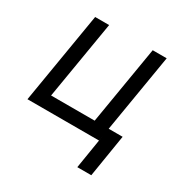

<svg xmlns="http://www.w3.org/2000/svg" viewBox="-165 -683 966 997"><g transform="rotate(30 317.5 -184.0)"><path d="M551.1 -545.5 460.2 0H31.2L122.2 -545.5H206L127.8 -78.1H389.2L467.3 -545.5ZM556.8 -78.1 515.6 176.1H431.8L473 -78.1Z"/></g></svg>

Font: Inter UI
Style: Italic
Weight: 400
Italic angle: -9.39999°
Designer: Rasmus Andersson
Foundry: rsms
Version: 3.2;8d6f07862